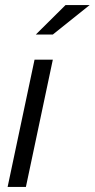

<svg xmlns="http://www.w3.org/2000/svg" viewBox="-20 -736 373 756"><path d="M10 0 116 -501H188L82 0ZM121 -600 238 -716H333L188 -600Z"/></svg>

Font: Red Hat Display
Style: Italic
Weight: 400
Italic angle: -12°
Designer: Pentagram, MCKL
Foundry: Pentagram, MCKL
Version: Version 1.023; ttfautohint (v1.8.3)